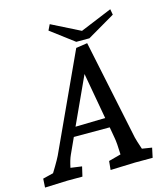

<svg xmlns="http://www.w3.org/2000/svg" viewBox="-126 -971 943 1075"><g transform="rotate(-15 345.5 -433.5)"><path d="M4 -46 65 -61Q111 -135 124 -167L372 -705L438 -715L559 -136Q563 -118 581 -65L638 -56L626 0H524Q501 0 381 5L386 -46L457 -65Q455 -134 449 -164L438 -227H230L188 -135Q176 -109 167 -65L232 -56L219 0H132Q111 0 1 5ZM427 -284 379 -552 254 -280ZM428 -789 612 -865 618 -832 457 -738H381L247 -839L263 -872Z"/></g></svg>

Font: Andada Pro Medium
Style: Italic
Weight: 500
Italic angle: -7°
Designer: Carolina Giovagnoli
Foundry: Huerta Tipografica
Version: Version 3.005; ttfautohint (v1.8.4)